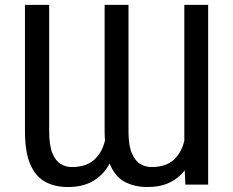

<svg xmlns="http://www.w3.org/2000/svg" viewBox="-20 -747 943 777"><path d="M423.7 -85.2Q400.2 -41.2 358.5 -15.6Q316.8 9.9 254.3 9.9Q201.7 9.9 162.8 -11.4Q123.9 -32.7 102.5 -82Q81 -131.4 81 -215.9V-727.3H179V-215.9Q179 -157.7 192.3 -126.2Q205.6 -94.8 226.4 -82.9Q247.2 -71 269.9 -71Q329.2 -71 361.3 -100.7Q393.5 -130.3 404.8 -177.9Q403.4 -196 403.4 -215.9V-727.3H500V-215.9Q500 -157.7 513.7 -126.2Q527.3 -94.8 548.5 -82.9Q569.6 -71 592.3 -71Q651.6 -71 683.2 -100.5Q714.8 -130 725.9 -177.6V-727.3H822.4V0H730.1L727.6 -57.5Q703.5 -25.9 666.2 -8Q628.9 9.9 576.7 9.9Q523.8 9.9 484.2 -11.5Q444.6 -33 423.7 -85.2Z"/></svg>

Font: Inter Alia
Style: Regular
Weight: 400
Designer: Rasmus Andersson (Latin, Greek, Cyrillic etc.) and Evan from Shavian.info (Shavian, old style figures)
Foundry: Shavian.info
Version: Version 0.001;git-37ab20767